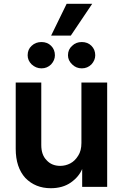

<svg xmlns="http://www.w3.org/2000/svg" viewBox="-20 -984 648 1014"><path d="M546 -548V3H414V-94H415Q398 -51 354 -20Q311 10 248 10Q167 10 114 -44Q63 -100 63 -198V-548H198V-218Q198 -166 226 -138Q253 -108 298 -108Q326 -108 351 -121Q376 -134 393 -162Q410 -188 410 -229V-548ZM467 -964 354 -796H250L332 -964ZM147 -644Q126 -665 126 -692Q126 -723 147 -742Q168 -762 199 -762Q230 -762 250 -742Q270 -722 270 -692Q270 -666 250 -644Q229 -623 199 -623Q170 -623 147 -644ZM361 -644Q339 -665 339 -692Q339 -723 361 -742Q381 -762 412 -762Q443 -762 463 -742Q483 -722 483 -692Q483 -666 463 -644Q442 -623 412 -623Q382 -623 361 -644Z"/></svg>

Font: Sinter Bold
Style: Regular
Weight: 700
Foundry: Adobe & rsms
Version: Version 1.000